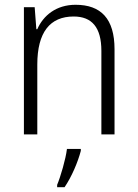

<svg xmlns="http://www.w3.org/2000/svg" viewBox="-20 -562 576 803"><path d="M296 -542C215 -542 161 -497 136 -440H132L125 -532H80V0H136V-292C136 -427 189 -493 288 -493C364 -493 404 -448 404 -349V0H459V-356C459 -484 402 -542 296 -542ZM318 69V61H260C255 103 233 178 219 211V221H250C280 177 306 115 318 69Z"/></svg>

Font: Noto Sans Devanagari SemiCondensed Light
Style: Regular
Weight: 300
Width: 4
Designer: Jelle Bosma - Monotype Design Team
Foundry: Monotype Imaging Inc.
Version: Version 2.004